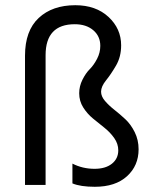

<svg xmlns="http://www.w3.org/2000/svg" viewBox="-20 -710 581 737"><path d="M258 -6V-82Q297 -62 343 -62Q385 -62 409.5 -81.5Q434 -101 434 -133Q434 -158 418.5 -180Q403 -202 381 -219.5Q359 -237 337 -255Q315 -273 299.5 -297.5Q284 -322 284 -352Q284 -379 296.5 -404Q309 -429 324.5 -444.5Q340 -460 352.5 -484Q365 -508 365 -534Q365 -571 338 -594Q311 -617 267 -617Q155 -617 155 -498V0H76V-496Q76 -592 128.5 -641Q181 -690 269 -690Q348 -690 396.5 -645Q445 -600 445 -536Q445 -492 425.5 -458.5Q406 -425 387 -401.5Q368 -378 368 -358Q368 -340 383 -322.5Q398 -305 419 -288.5Q440 -272 461 -252.5Q482 -233 497 -203Q512 -173 512 -137Q512 -74 467.5 -33.5Q423 7 344 7Q289 7 258 -6Z"/></svg>

Font: Hind Regular
Style: Regular
Weight: 400
Designer: Manushi Parikh, Satya Rajpurohit
Foundry: Indian Type Foundry
Version: Version 1.201;PS 1.0;hotconv 1.0.78;makeotf.lib2.5.61930; tt